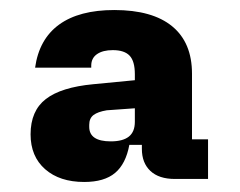

<svg xmlns="http://www.w3.org/2000/svg" viewBox="-20 -716 478 383"><path d="M148 -353Q99 -353 70 -378.5Q41 -404 41 -448Q41 -495 71.5 -518.5Q102 -542 166 -548L249 -556V-500L193 -496Q175 -493 166.5 -486.5Q158 -480 158 -467V-463Q158 -434 201 -434Q225 -434 237 -443.5Q249 -453 249 -473V-521V-532V-568Q249 -594 238.5 -605Q228 -616 205 -616Q185 -616 173.5 -608Q162 -600 162 -585V-581H50Q58 -638 98 -667Q138 -696 208 -696Q284 -696 323.5 -663.5Q363 -631 363 -569V-438H395V-359H329Q297 -359 280 -375Q263 -391 263 -419V-427H238Q231 -389 209.5 -371Q188 -353 148 -353Z"/></svg>

Font: Mozilla Headline ExtraLight
Style: Regular
Weight: 200
Designer: Studio DRAMA
Foundry: Studio DRAMA
Version: Version 1.000